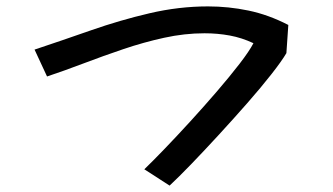

<svg xmlns="http://www.w3.org/2000/svg" viewBox="-20 -592 1040 600"><path d="M431 -63Q457 -88 495 -127.5Q533 -167 575.5 -213.5Q618 -260 658 -306.5Q698 -353 728.5 -392.5Q759 -432 772 -457Q736 -474 698 -481Q660 -488 619 -488Q557 -488 493 -474Q429 -460 365.5 -438.5Q302 -417 241.5 -394Q181 -371 127 -353L88 -437Q175 -466 265 -497.5Q355 -529 447 -550.5Q539 -572 630 -572Q694 -572 756.5 -559Q819 -546 881 -514L875 -426Q861 -402 828.5 -360.5Q796 -319 753 -270Q710 -221 664.5 -171.5Q619 -122 578.5 -80Q538 -38 510 -12Z"/></svg>

Font: Stick
Style: Regular
Weight: 400
Designer: Fontworks Inc.
Foundry: Fontworks Inc.
Version: Version 1.100